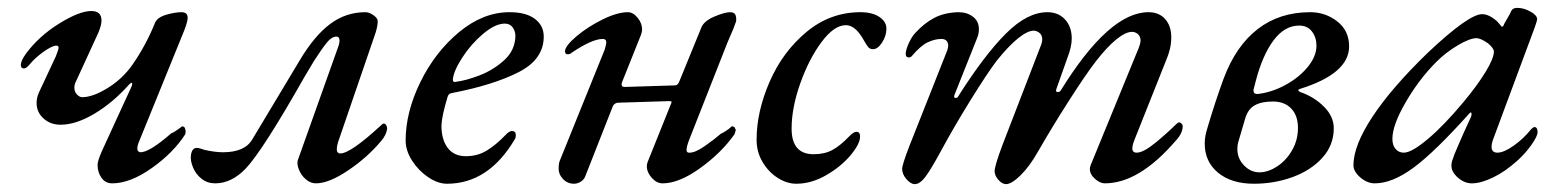

<svg xmlns="http://www.w3.org/2000/svg" viewBox="-20 -452 3981 488"><path d="M228 -33Q228 -43 239 -68L289 -177L313 -229Q316 -235 316 -239Q316 -245 308 -237Q267 -191 220 -163Q173 -135 134 -135Q108 -135 90.5 -151Q73 -167 73 -190Q73 -204 79 -217L122 -309Q129 -327 129 -331Q129 -336 123 -336Q113 -336 91.5 -321Q70 -306 56 -289Q47 -278 41 -278Q33 -278 33 -287Q33 -298 47 -317Q80 -361 131 -392.5Q182 -424 212 -424Q238 -424 238 -400Q238 -388 230 -369L174 -247Q169 -238 169 -229Q169 -219 175.5 -212Q182 -205 189 -205Q216 -205 254 -228.5Q292 -252 317 -288Q351 -337 374 -394Q380 -408 402.5 -414.5Q425 -421 441 -421Q457 -421 457 -407Q457 -397 448 -374L335 -96Q329 -83 329 -74Q329 -67 336 -65Q359 -64 415 -113Q422 -115 443 -131Q445 -131 447.5 -129.5Q450 -128 450 -126Q453 -120 451 -111Q421 -64 366 -25Q311 14 265 14Q248 14 238 0Q228 -14 228 -33Z M465 -55Q467 -76 480 -76Q487 -76 500 -71Q527 -65 547 -65Q603 -65 622 -99L742 -299Q779 -361 819 -391Q859 -421 909 -421Q918 -421 929 -413.5Q940 -406 940 -398Q940 -387 935 -370L839 -90Q836 -80 836 -73Q836 -62 845 -62Q871 -62 949 -134Q953 -138 955 -138Q959 -138 961.5 -134Q964 -130 964 -125Q962 -109 949 -94Q914 -52 865 -19Q816 14 783 14Q769 14 757 3.5Q745 -7 739.5 -21.5Q734 -36 737 -45L841 -337Q843 -345 843 -348Q843 -359 835 -359Q823 -359 810.5 -343.5Q798 -328 778 -297L753 -255Q647 -68 604 -23Q568 14 527 14Q507 14 492.5 2.5Q478 -9 471 -25.5Q464 -42 465 -55Z M1011 -95Q1011 -167 1048.5 -243.5Q1086 -320 1147 -370.5Q1208 -421 1275 -421Q1317 -421 1339.5 -404Q1362 -387 1362 -359Q1362 -301 1298 -268.5Q1234 -236 1131 -216Q1125 -215 1122.5 -213.5Q1120 -212 1118 -207Q1103 -158 1102 -133Q1102 -97 1118 -76Q1134 -55 1164 -55Q1194 -55 1217.5 -69.5Q1241 -84 1264 -108Q1274 -119 1281 -119Q1291 -119 1291 -109Q1291 -102 1289 -99Q1222 15 1116 15Q1093 15 1068.5 -1.5Q1044 -18 1027.5 -43.5Q1011 -69 1011 -95ZM1290 -360Q1290 -373 1283 -382.5Q1276 -392 1263 -392Q1239 -392 1208.5 -366.5Q1178 -341 1155.5 -306.5Q1133 -272 1131 -250Q1131 -242 1138 -244Q1164 -247 1199 -260.5Q1234 -274 1261.5 -299Q1289 -324 1290 -360Z M1400 -26Q1400 -37 1403 -44L1517 -326Q1521 -340 1521 -344Q1521 -353 1512 -353Q1485 -353 1433 -318Q1429 -314 1423 -314Q1416 -314 1416 -322Q1417 -336 1445.5 -360Q1474 -384 1511.5 -402.5Q1549 -421 1576 -421Q1589 -421 1600.5 -407Q1612 -393 1612 -377Q1612 -371 1609 -363L1561 -243Q1560 -241 1560 -237Q1560 -231 1568 -231L1696 -235Q1703 -235 1707 -246L1763 -383Q1770 -399 1796 -410Q1822 -421 1836 -421Q1845 -421 1848.5 -415.5Q1852 -410 1851 -398Q1851 -397 1844 -379L1829 -344L1731 -95Q1725 -79 1725 -71Q1725 -64 1731 -64Q1746 -63 1771 -80.5Q1796 -98 1812 -112Q1817 -114 1825.5 -119.5Q1834 -125 1840 -131Q1843 -131 1845.5 -129.5Q1848 -128 1848 -126Q1850 -124 1850 -121Q1850 -120 1847 -111Q1814 -64 1760 -25Q1706 14 1664 14Q1649 14 1636.5 0Q1624 -14 1624 -30Q1624 -34 1626 -40L1683 -182Q1687 -191 1687 -193Q1687 -195 1681 -195L1552 -191Q1543 -191 1538 -183L1468 -5Q1465 4 1456.5 9.5Q1448 15 1439 15Q1422 15 1410.5 2.5Q1399 -10 1400 -26Z M1903 -97Q1903 -168 1936 -244Q1969 -320 2029.5 -370.5Q2090 -421 2167 -421Q2197 -421 2215 -409Q2233 -397 2233 -379Q2233 -361 2222 -344Q2211 -327 2199 -327Q2191 -327 2186.5 -332.5Q2182 -338 2173 -354Q2153 -388 2130 -388Q2100 -388 2068 -345Q2036 -302 2014 -240Q1992 -178 1992 -125Q1992 -60 2048 -60Q2076 -60 2096 -71Q2116 -82 2138 -105Q2149 -117 2157 -117Q2166 -117 2166 -105Q2166 -86 2141.5 -57Q2117 -28 2079.5 -6.5Q2042 15 2004 15Q1980 15 1956.5 0Q1933 -15 1918 -40.5Q1903 -66 1903 -97Z M2273 -23Q2273 -33 2291 -80L2388 -325Q2390 -333 2390 -336Q2390 -344 2385.5 -348.5Q2381 -353 2373 -353Q2356 -353 2338 -344.5Q2320 -336 2298 -310Q2295 -306 2290 -306Q2282 -306 2282 -315Q2282 -325 2290 -342.5Q2298 -360 2307 -369Q2329 -393 2354.5 -406.5Q2380 -420 2416 -421Q2438 -421 2453 -409.5Q2468 -398 2468 -378Q2468 -365 2463 -354L2406 -211L2405 -207Q2405 -203 2409 -203Q2414 -203 2416 -208Q2482 -312 2536.5 -366.5Q2591 -421 2642 -421Q2670 -421 2687 -402.5Q2704 -384 2704 -354Q2704 -333 2693 -305L2665 -226L2664 -222Q2664 -218 2669 -218Q2673 -218 2676 -222Q2799 -421 2899 -421Q2926 -421 2941.5 -403.5Q2957 -386 2957 -357Q2957 -329 2944 -299L2864 -98Q2858 -83 2858 -75Q2858 -64 2869 -64Q2886 -64 2916.5 -89Q2947 -114 2968 -135Q2974 -141 2977 -141Q2980 -141 2983 -138Q2986 -135 2986 -131Q2986 -113 2968 -94Q2875 14 2788 14Q2776 14 2763 2.5Q2750 -9 2750 -23Q2750 -26 2752 -32L2875 -332Q2879 -344 2879 -348Q2879 -359 2872.5 -365Q2866 -371 2857 -371Q2841 -371 2817.5 -352Q2794 -333 2766 -297Q2741 -265 2697.5 -197Q2654 -129 2619 -68Q2597 -29 2574 -6.5Q2551 16 2537 16Q2527 16 2517.5 5Q2508 -6 2508 -17Q2508 -30 2527 -81L2625 -335Q2629 -344 2629 -352Q2629 -362 2623 -367.5Q2617 -373 2609 -374Q2593 -375 2568 -355Q2543 -335 2512 -296Q2488 -264 2446.5 -197Q2405 -130 2372 -69Q2346 -21 2332 -2.5Q2318 16 2305 16Q2295 16 2284 3.5Q2273 -9 2273 -23Z M3042 -87Q3042 -105 3048 -124Q3069 -195 3090 -252Q3121 -335 3176.5 -378Q3232 -421 3310 -421Q3349 -421 3379 -397.5Q3409 -374 3409 -334Q3409 -265 3284 -226Q3280 -225 3280 -222.5Q3280 -220 3285 -218Q3320 -206 3345 -181Q3370 -156 3370 -126Q3370 -83 3341 -51Q3312 -19 3265.5 -2Q3219 15 3167 15Q3110 15 3076 -13Q3042 -41 3042 -87ZM3326 -336Q3326 -357 3314.5 -372Q3303 -387 3282 -387Q3245 -387 3217 -349.5Q3189 -312 3172 -247L3166 -224V-221Q3166 -213 3176 -213Q3212 -217 3247 -236Q3282 -255 3304 -282Q3326 -309 3326 -336ZM3279 -127Q3279 -158 3262 -176Q3245 -194 3215 -194Q3186 -194 3168.5 -184Q3151 -174 3144 -148L3127 -90Q3125 -84 3125 -73Q3125 -49 3142 -31.5Q3159 -14 3181 -14Q3203 -14 3226 -29Q3249 -44 3264 -70Q3279 -96 3279 -127Z M3420 -32Q3420 -82 3468.5 -155.5Q3517 -229 3609 -318Q3713 -416 3747 -416Q3765 -416 3786 -397L3797 -384Q3801 -384 3803 -391Q3821 -422 3820 -422Q3824 -432 3836 -432Q3853 -432 3870 -422.5Q3887 -413 3887 -403Q3887 -400 3881 -383L3774 -95Q3771 -86 3771 -79Q3771 -64 3786 -64Q3802 -64 3827 -81.5Q3852 -99 3872 -124Q3877 -129 3880 -129Q3888 -129 3888 -116Q3888 -106 3872.5 -84Q3857 -62 3837 -44Q3806 -16 3775 -1Q3744 14 3721 14Q3702 14 3685.5 -0.5Q3669 -15 3669 -31Q3669 -41 3675 -54Q3671 -47 3686.5 -83Q3702 -119 3717 -151Q3721 -159 3720 -164Q3719 -169 3714 -163Q3627 -66 3573 -26Q3519 14 3474 14Q3455 14 3437.5 -1Q3420 -16 3420 -32ZM3700 -193Q3735 -235 3756 -269.5Q3777 -304 3777 -321Q3777 -329 3762 -342Q3743 -355 3733 -355Q3716 -355 3685.5 -337Q3655 -319 3631 -295Q3587 -251 3553 -192.5Q3519 -134 3519 -99Q3519 -83 3527 -73.5Q3535 -64 3548 -64Q3568 -64 3609.5 -99Q3651 -134 3700 -193Z"/></svg>

Font: EB Garamond Medium
Style: Italic
Weight: 500
Italic angle: -17.2°
Designer: Georg Duffner and Octavio Pardo
Foundry: Georg Duffner
Version: Version 1.000